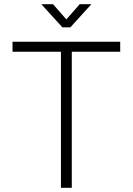

<svg xmlns="http://www.w3.org/2000/svg" viewBox="-20 -900 636 920"><path d="M556 -652H324V0H272V-652H40V-700H556ZM279 -769 178 -880H234L298 -807L362 -880H418L317 -769Z"/></svg>

Font: Kulim Park ExtraLight
Style: Regular
Weight: 275
Designer: Noponies / Dale Sattler
Foundry: Noponies
Version: Version 1.000; ttfautohint (v1.8.3)